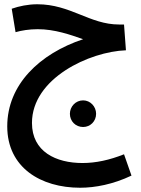

<svg xmlns="http://www.w3.org/2000/svg" viewBox="-20 -488 664 901"><path d="M356 393C426 393 511 377 597 336L562 236C494 263 430 277 367 277C243 277 130 224 130 89C130 -121 401 -246 571 -252L562 -373H539C401 -373 311 -468 155 -468C112 -468 69 -459 35 -447L53 -337C81 -345 117 -351 157 -351C237 -351 310 -325 370 -304C166 -236 14 -91 14 105C14 298 171 393 356 393ZM370 108C404 108 431 81 431 46C431 12 404 -17 370 -17C335 -17 308 12 308 46C308 81 335 108 370 108Z"/></svg>

Font: Noto Sans Arabic SemCond SemBd
Style: Regular
Weight: 600
Width: 4
Designer: Monotype Design Team, Nadine Chahine, Nizar Qandah and Khaled Hosny
Foundry: Monotype Imaging Inc.
Version: Version 2.012